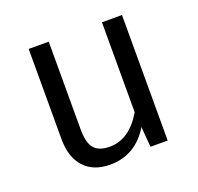

<svg xmlns="http://www.w3.org/2000/svg" viewBox="-100 -635 781 756"><g transform="rotate(-20 290.5 -257.0)"><path d="M484 0H412L405 -85Q346 12 240 12Q170 12 131.5 -30Q93 -72 93 -149V-526H177V-158Q177 -102 197 -78.5Q217 -55 263 -55Q344 -55 400 -149V-526H484Z"/></g></svg>

Font: FiraSans
Style: Regular
Weight: 350
Designer: Carrois Corporate & Edenspiekermann AG
Foundry: Carrois Corporate GbR & Edenspiekermann AG
Version: Version 3.106;PS 003.106;hotconv 1.0.70;makeotf.lib2.5.58329